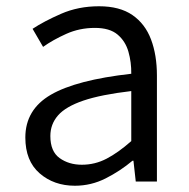

<svg xmlns="http://www.w3.org/2000/svg" viewBox="-20 -574 599 607"><path d="M216.8 13.2Q150.4 13.2 105.2 -26.1Q60.1 -65.4 60.1 -139.2Q60.1 -227.5 140.6 -274.4Q221.2 -321.3 395 -340.8Q395.5 -377.4 386 -410.6Q376.5 -443.8 351.6 -464.8Q326.7 -485.8 279.8 -485.8Q231.4 -485.8 189.2 -466.8Q147 -447.8 116.2 -425.8L83 -482.9Q118.2 -506.3 172.9 -530.3Q227.5 -554.2 293 -554.2Q358.4 -554.2 398.7 -526.4Q439 -498.5 457.5 -449.2Q476.1 -399.9 476.1 -335V0H409.2L401.9 -65.9H398.9Q359.9 -33.2 314 -10Q268.1 13.2 216.8 13.2ZM238.8 -53.2Q280.3 -53.2 316.9 -72.3Q353.5 -91.3 395 -127.9V-286.1Q299.3 -274.9 243.4 -255.9Q187.5 -236.8 163.3 -209Q139.2 -181.2 139.2 -144Q139.2 -95.2 168.5 -74.2Q197.8 -53.2 238.8 -53.2Z"/></svg>

Font: `nÑOS CN Normal
Style: Regular
Weight: 350
Designer: Ryoko NISHIZUKA ?XZm?[P (kana & ideographs); Paul D. Hunt (Latin, Greek & Cyrillic); Wenlong ZHANG _ e??? (bopomofo); Sa
Foundry: Adobe Systems Incorporated
Version: Version 1.004 June 21, 2023